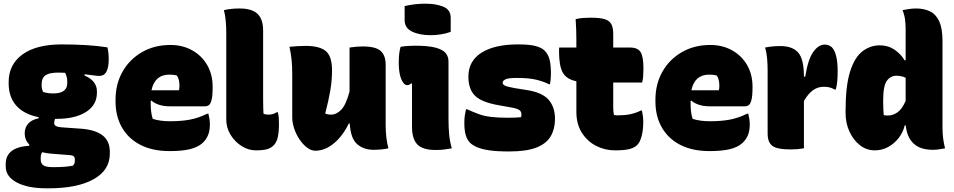

<svg xmlns="http://www.w3.org/2000/svg" viewBox="-20 -805 5180 1042"><path d="M114 -81Q114 -113 133.5 -134.5Q153 -156 190 -163V-169Q110 -185 68.5 -231.5Q27 -278 27 -353V-360Q27 -455 102 -509.5Q177 -564 315 -564Q387 -564 450 -560Q513 -556 563 -548Q570 -521 570 -483Q570 -393 520 -393Q506 -393 486.5 -396Q467 -399 439 -402V-395Q471 -382 488.5 -360Q506 -338 506 -310V-302Q506 -235 447 -197.5Q388 -160 288 -160Q283 -160 279 -160Q274 -149 274 -136Q274 -117 314 -114L414 -107Q494 -102 535 -71.5Q576 -41 576 18V29Q576 119 487.5 168Q399 217 244 217H233Q130 217 70.5 185Q11 153 11 98V85Q11 -6 139 -14V-20Q114 -46 114 -81ZM214 -306Q227 -302 239 -300Q251 -298 270 -298Q345 -298 345 -354V-362Q345 -375 342 -387.5Q339 -400 333 -410Q315 -411 296 -411Q248 -411 227 -396.5Q206 -382 206 -347V-340Q206 -323 214 -306ZM264 102H277Q306 102 331 100Q356 98 376 94Q386 84 386 67V57Q386 39 361 37L258 29Q232 27 209 21Q201 32 201 50V61Q201 83 216 92.5Q231 102 264 102Z M905 -561Q971 -561 1023 -532Q1075 -503 1104.5 -452Q1134 -401 1134 -334V-331Q1134 -284 1128 -262Q1122 -240 1113 -234Q1104 -228 1094 -228H902Q867 -228 841.5 -237Q816 -246 802 -259L798 -257V-240Q798 -218 800.5 -198Q803 -178 809 -160Q848 -147 903 -147Q963 -147 1009.5 -155.5Q1056 -164 1105 -188H1111Q1115 -172 1117 -158Q1119 -144 1119 -129Q1119 -94 1108 -69Q1097 -44 1076 -26Q1051 -5 1009 5Q967 15 901 15Q808 15 742.5 -18.5Q677 -52 642 -113Q607 -174 607 -255V-263Q607 -349 645 -416Q683 -483 750.5 -522Q818 -561 905 -561ZM899 -400Q820 -400 802 -315H951Q954 -324 954 -339Q954 -354 951 -369Q948 -384 940 -395Q924 -400 899 -400Z M1208 -624Q1208 -661 1205 -693Q1202 -725 1195 -750Q1234 -759 1280 -759Q1347 -759 1377.5 -730Q1408 -701 1408 -639V-262Q1408 -242 1408.5 -223.5Q1409 -205 1410 -188Q1416 -185 1423 -184Q1430 -183 1437 -183Q1451 -183 1461 -186Q1471 -189 1482 -196H1488Q1492 -179 1493 -165.5Q1494 -152 1494 -126Q1494 -92 1488 -62.5Q1482 -33 1465 -16Q1450 -1 1428.5 5Q1407 11 1368 11Q1328 11 1291 -12.5Q1254 -36 1231 -74Q1208 -112 1208 -155Z M1638 -556Q1715 -556 1748.5 -527.5Q1782 -499 1782 -423Q1782 -371 1773 -316.5Q1764 -262 1745 -189Q1753 -185 1761.5 -184Q1770 -183 1779 -183Q1805 -183 1831 -208.5Q1857 -234 1877 -308V-547Q1896 -550 1914.5 -551.5Q1933 -553 1948 -553Q2019 -553 2046 -528.5Q2073 -504 2073 -454V-127Q2073 -90 2077 -57.5Q2081 -25 2088 0Q2069 4 2049 6Q2029 8 2008 8Q1954 8 1918.5 -22.5Q1883 -53 1878 -135H1873Q1841 -68 1792.5 -27.5Q1744 13 1691 13Q1669 13 1647 -3.5Q1625 -20 1606.5 -47Q1588 -74 1577 -106Q1566 -138 1566 -169V-401Q1566 -445 1562.5 -480Q1559 -515 1551 -551Q1572 -553 1594 -554.5Q1616 -556 1638 -556Z M2216 -117V-352H2210Q2203 -343 2190 -343Q2171 -343 2157.5 -376Q2144 -409 2144 -465Q2144 -517 2154 -551Q2171 -554 2192.5 -555.5Q2214 -557 2231 -557Q2304 -557 2343.5 -546.5Q2383 -536 2398.5 -517Q2414 -498 2414 -472V-163Q2414 -116 2417.5 -76.5Q2421 -37 2432 0Q2410 4 2390 6.5Q2370 9 2344 9Q2274 9 2245 -21Q2216 -51 2216 -117ZM2176 -772Q2231 -785 2288 -785Q2347 -785 2386.5 -768.5Q2426 -752 2426 -708V-632Q2401 -623 2372.5 -618.5Q2344 -614 2318 -614Q2257 -614 2216.5 -633.5Q2176 -653 2176 -696Z M2739 -166Q2780 -166 2808 -169Q2813 -190 2804.5 -202Q2796 -214 2759 -221L2686 -234Q2594 -250 2558 -285.5Q2522 -321 2522 -389Q2522 -474 2593 -519Q2664 -564 2791 -564Q2855 -564 2887.5 -555Q2920 -546 2935 -531Q2955 -511 2962.5 -482Q2970 -453 2970 -402Q2970 -389 2968.5 -375.5Q2967 -362 2965 -348H2959Q2932 -362 2892 -372Q2852 -382 2785 -382Q2739 -382 2723.5 -374.5Q2708 -367 2708 -356Q2708 -346 2721 -340Q2734 -334 2772 -327L2841 -316Q2923 -303 2957.5 -263.5Q2992 -224 2992 -159Q2992 -106 2969 -66Q2946 -26 2892 -4.5Q2838 17 2743 17Q2675 17 2633 10.5Q2591 4 2568 -6.5Q2545 -17 2532 -29Q2516 -45 2508 -70.5Q2500 -96 2500 -138Q2500 -161 2502.5 -178Q2505 -195 2509 -212H2515Q2550 -196 2579 -185.5Q2608 -175 2645 -170.5Q2682 -166 2739 -166Z M3464 -205Q3471 -171 3471 -144Q3471 -100 3462.5 -67.5Q3454 -35 3440 -20Q3425 -4 3398 3.5Q3371 11 3316 11Q3263 11 3215 -13.5Q3167 -38 3137.5 -85Q3108 -132 3108 -198V-364Q3054 -375 3034 -411.5Q3014 -448 3014 -525Q3014 -531 3014 -536.5Q3014 -542 3015 -547H3108V-591Q3108 -619 3107 -646Q3106 -673 3104 -701Q3123 -706 3144 -707.5Q3165 -709 3185 -709Q3235 -709 3261.5 -701Q3288 -693 3298 -673.5Q3308 -654 3308 -620V-547H3399Q3441 -547 3456.5 -522.5Q3472 -498 3472 -433Q3472 -414 3470.5 -392.5Q3469 -371 3465 -357H3308V-223Q3308 -211 3309 -200.5Q3310 -190 3312 -181Q3317 -180 3322 -179.5Q3327 -179 3334 -179Q3371 -179 3400 -185Q3429 -191 3458 -205Z M3835 -561Q3901 -561 3953 -532Q4005 -503 4034.5 -452Q4064 -401 4064 -334V-331Q4064 -284 4058 -262Q4052 -240 4043 -234Q4034 -228 4024 -228H3832Q3797 -228 3771.5 -237Q3746 -246 3732 -259L3728 -257V-240Q3728 -218 3730.5 -198Q3733 -178 3739 -160Q3778 -147 3833 -147Q3893 -147 3939.5 -155.5Q3986 -164 4035 -188H4041Q4045 -172 4047 -158Q4049 -144 4049 -129Q4049 -94 4038 -69Q4027 -44 4006 -26Q3981 -5 3939 5Q3897 15 3831 15Q3738 15 3672.5 -18.5Q3607 -52 3572 -113Q3537 -174 3537 -255V-263Q3537 -349 3575 -416Q3613 -483 3680.5 -522Q3748 -561 3835 -561ZM3829 -400Q3750 -400 3732 -315H3881Q3884 -324 3884 -339Q3884 -354 3881 -369Q3878 -384 3870 -395Q3854 -400 3829 -400Z M4343 0Q4309 6 4272 6Q4197 6 4171.5 -13.5Q4146 -33 4146 -80V-420Q4146 -457 4143 -489.5Q4140 -522 4132 -547Q4151 -551 4171.5 -553Q4192 -555 4215 -555Q4281 -555 4312 -519.5Q4343 -484 4343 -389H4350Q4365 -483 4393.5 -523Q4422 -563 4456 -563Q4479 -563 4495 -548Q4526 -515 4526 -419Q4526 -389 4524 -365.5Q4522 -342 4516 -319H4510Q4496 -327 4483 -330.5Q4470 -334 4450 -334Q4419 -334 4393 -316Q4367 -298 4343 -257Z M4755 -559Q4800 -559 4834.5 -535.5Q4869 -512 4889 -478H4895V-648Q4895 -675 4891.5 -700.5Q4888 -726 4878 -750Q4894 -753 4913 -756Q4932 -759 4951 -759Q4996 -759 5028 -743Q5060 -727 5077.5 -688.5Q5095 -650 5095 -582V-111Q5095 -53 5109 0Q5092 3 5076 5.5Q5060 8 5043 8Q4973 8 4937 -27Q4901 -62 4896 -124H4890Q4881 -87 4857.5 -56.5Q4834 -26 4800.5 -7.5Q4767 11 4727 11Q4683 11 4647 -17Q4611 -45 4590 -91Q4569 -137 4569 -191V-204Q4569 -339 4593.5 -416.5Q4618 -494 4660.5 -526.5Q4703 -559 4755 -559ZM4776 -181Q4781 -179 4787 -178.5Q4793 -178 4798 -178Q4826 -178 4851 -195.5Q4876 -213 4895 -258V-383Q4873 -394 4845 -394Q4813 -394 4793 -366.5Q4773 -339 4773 -259V-251Q4773 -229 4774 -212Q4775 -195 4776 -181Z"/></svg>

Font: Recursive Sn Csl St Blk
Style: Regular
Weight: 900
Version: Version 1.079;hotconv 1.0.112;makeotfexe 2.5.65598; ttfautoh